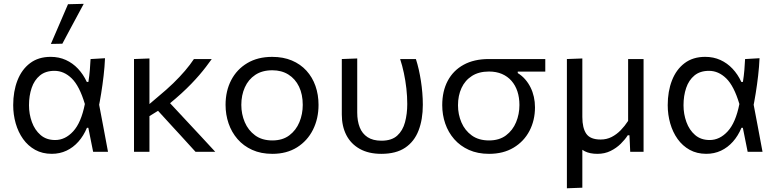

<svg xmlns="http://www.w3.org/2000/svg" viewBox="-20 -812 4152 1027"><path d="M256.9 10.8Q206.7 10.8 168.2 -10.5Q129.7 -31.8 103.5 -68.5Q77.4 -105.1 64 -152Q50.6 -198.8 50.6 -249.6Q50.6 -323.4 73.4 -381.9Q96.2 -440.4 140.8 -474.1Q185.5 -507.9 251.1 -507.9Q295.4 -507.9 332.2 -491.2Q369 -474.5 397.3 -444.4Q425.6 -414.3 444.4 -373.7H452.8Q458.1 -406.9 460.6 -437.6Q463 -468.3 464.4 -496.1L541.7 -500.6Q539.8 -454.7 534.2 -407Q528.7 -359.2 521.2 -312.8Q513.7 -266.3 504.9 -223.8L507.1 -268.7Q520.1 -201.4 532.6 -134.4Q545.2 -67.3 557.7 0H478.2Q471.6 -32.1 465.3 -64.2Q459 -96.3 452.5 -128.3H445Q427 -85.3 399.3 -54.2Q371.6 -23 335.7 -6.1Q299.8 10.8 256.9 10.8ZM275.2 -63Q328.8 -63 371.5 -109.5Q414.2 -155.9 433.9 -255.7Q405.1 -352.2 363.6 -392.7Q322.1 -433.1 271.4 -433.1Q223.8 -433.1 193.6 -408.3Q163.4 -383.4 149.3 -341.7Q135.1 -300 135.1 -249Q135.1 -201.9 150.6 -159.2Q166 -116.6 197 -89.8Q228 -63 275.2 -63ZM252.2 -577Q275.2 -630.3 298.2 -683.6Q321.2 -736.9 343.7 -789.4L427.9 -791.5Q408.4 -755.5 389.3 -719.8Q370.1 -684.1 351.2 -648.9Q332.3 -613.7 313.5 -578.2Z M770.7 -185.5V-248.1L827.2 -296.2Q871 -332.2 906.5 -366.6Q942 -401.1 969.7 -433.6Q997.4 -466.1 1017.3 -496.2H1112.7Q1098.2 -475.8 1081.8 -454.5Q1065.5 -433.1 1046 -410.4Q1026.4 -387.6 1002.8 -363.2Q979.2 -338.7 950.3 -312.3Q921.3 -285.9 886.1 -257ZM696.8 0Q696.8 -55.3 696.8 -106.4Q696.8 -157.6 696.8 -218.8V-268.8Q696.8 -312.6 696.8 -350.3Q696.8 -388 696.8 -423.6Q696.8 -459.1 696.8 -496.2L779.4 -499.3Q779.4 -442.3 779.4 -391Q779.4 -339.7 779.4 -296.4Q779.4 -253 779.4 -219.5Q779.4 -159.8 779.4 -108.1Q779.4 -56.4 779.4 0ZM1025.9 0Q1010.7 -16.8 995.8 -33Q980.9 -49.2 966.4 -65.3Q951.9 -81.3 937.1 -97.4Q922.4 -113.4 907.2 -129.8L814.2 -231.5L870 -281.2L975.8 -167.6Q1011.4 -129.5 1051.8 -86.1Q1092.2 -42.7 1131.4 0Z M1437 10.9Q1375.7 10.9 1329 -10.3Q1282.2 -31.5 1250.5 -68.1Q1218.8 -104.7 1202.6 -152Q1186.5 -199.2 1186.5 -251Q1186.5 -325.3 1216.6 -383.2Q1246.8 -441.2 1302.8 -474.5Q1358.7 -507.8 1435.7 -507.8Q1495 -507.8 1541.1 -488.4Q1587.1 -469 1619.1 -434Q1651 -398.9 1667.4 -352.2Q1683.8 -305.5 1683.8 -251Q1683.8 -177.3 1654 -117.9Q1624.2 -58.6 1568.8 -23.8Q1513.3 10.9 1437 10.9ZM1436.8 -60.8Q1491.5 -60.8 1527.5 -88Q1563.6 -115.2 1581.5 -158.6Q1599.4 -201.9 1599.4 -251Q1599.4 -306.9 1579.5 -348.5Q1559.5 -390.1 1522.9 -413.1Q1486.4 -436.1 1436.5 -436.1Q1382.5 -436.1 1345.5 -411.5Q1308.5 -386.9 1289.7 -344.8Q1270.8 -302.8 1270.8 -251Q1270.8 -201.9 1289.2 -158.6Q1307.6 -115.2 1344.5 -88Q1381.4 -60.8 1436.8 -60.8Z M2019.8 10.9Q1951.5 10.9 1904.2 -15.7Q1856.8 -42.3 1832.5 -89.6Q1808.3 -136.9 1808.3 -199.4Q1808.3 -224 1808.3 -243Q1808.3 -262 1808.3 -279.9Q1808.3 -342.1 1808.3 -392.7Q1808.3 -443.2 1808.3 -496.2L1890.8 -499.3Q1890.8 -410.9 1890.8 -336.3Q1890.8 -261.7 1890.8 -210.1Q1890.8 -164.8 1904.1 -131Q1917.3 -97.2 1946.1 -78.3Q1974.8 -59.4 2020.5 -59.4Q2074.9 -59.4 2104.7 -86.5Q2134.5 -113.5 2146.4 -158.2Q2158.4 -202.9 2158.4 -255.9Q2158.4 -296.2 2153.7 -338.6Q2148.9 -381 2140.3 -421.5Q2131.7 -462 2120.3 -496.2H2204.6Q2213.1 -469.9 2219.9 -440.3Q2226.6 -410.6 2231.5 -379.1Q2236.4 -347.6 2239 -315.4Q2241.7 -283.2 2241.7 -251.6Q2241.7 -173.2 2218.9 -114.1Q2196.2 -54.9 2147.4 -22Q2098.5 10.9 2019.8 10.9Z M2596 10.9Q2535.1 10.9 2488.3 -10.1Q2441.6 -31.1 2409.7 -67.5Q2377.8 -104 2361.6 -150.9Q2345.5 -197.8 2345.5 -249.5Q2345.5 -324.2 2374.8 -379.6Q2404.2 -435 2459.9 -465.6Q2515.6 -496.2 2594.4 -496.2Q2624.5 -496.2 2647.8 -496.2Q2671.1 -496.2 2698.4 -496.2Q2725.8 -496.2 2767.6 -496.2H2896.7V-429.1Q2863 -429.1 2826 -429.1Q2789 -429.1 2749.4 -429.1V-421.1Q2772 -407.3 2789.1 -387.6Q2806.2 -368 2817.9 -344.3Q2829.6 -320.7 2835.6 -293.9Q2841.6 -267.1 2841.6 -238Q2841.6 -168.4 2812.1 -111.9Q2782.5 -55.4 2727.4 -22.3Q2672.3 10.9 2596 10.9ZM2595.8 -60.8Q2650.5 -60.8 2686.5 -87.8Q2722.6 -114.9 2740.5 -158.2Q2758.4 -201.4 2758.4 -250.2Q2758.4 -290 2747.7 -322.8Q2736.9 -355.7 2716 -379.5Q2695.1 -403.3 2664.9 -416.4Q2634.6 -429.4 2595.5 -429.4Q2541.5 -429.4 2504.5 -405.8Q2467.5 -382.2 2448.7 -341.5Q2429.8 -300.7 2429.8 -248.7Q2429.8 -200.3 2448.2 -157.2Q2466.6 -114.2 2503.5 -87.5Q2540.4 -60.8 2595.8 -60.8Z M3012.3 195.1Q3012.3 139.8 3012.3 87.1Q3012.3 34.4 3012.3 -26.8V-271.5Q3012.3 -316 3012.3 -353.2Q3012.3 -390.3 3012.3 -424.9Q3012.3 -459.5 3012.3 -496.2L3094.9 -499.3Q3094.9 -462.6 3094.9 -427Q3094.9 -391.5 3094.9 -355.1Q3094.9 -318.8 3094.9 -279.8V-186.2Q3094.9 -126.8 3116.2 -96.3Q3137.6 -65.7 3193 -65.7Q3224.7 -65.7 3251.4 -79.2Q3278 -92.8 3300 -115.3Q3322 -137.9 3339.8 -165.3V-279.8Q3339.8 -338.4 3339.8 -389.9Q3339.8 -441.4 3339.8 -496.2H3422.4Q3422.4 -459.5 3422.4 -424.4Q3422.4 -389.2 3422.4 -351.9Q3422.4 -314.6 3422.4 -271.5V-157Q3422.4 -122.5 3422.4 -83.6Q3422.4 -44.8 3422.4 0H3351Q3350 -21.9 3349 -44.2Q3348 -66.6 3346.9 -88.4H3337.9Q3323.5 -65.9 3300.4 -43Q3277.2 -20 3245.9 -4.6Q3214.6 10.9 3175.3 10.9Q3135.6 10.9 3108.5 -2.6Q3081.4 -16.1 3064.5 -44.4H3094.9V-23.3Q3094.9 35.2 3094.9 86Q3094.9 136.7 3094.9 192Z M3757.9 10.8Q3707.7 10.8 3669.2 -10.5Q3630.7 -31.8 3604.5 -68.5Q3578.4 -105.1 3565 -152Q3551.6 -198.8 3551.6 -249.6Q3551.6 -323.4 3574.4 -381.9Q3597.2 -440.4 3641.8 -474.1Q3686.5 -507.9 3752.1 -507.9Q3796.4 -507.9 3833.2 -491.2Q3870 -474.5 3898.3 -444.4Q3926.6 -414.3 3945.4 -373.7H3953.8Q3959.1 -406.9 3961.6 -437.6Q3964 -468.3 3965.4 -496.1L4042.7 -500.6Q4040.8 -454.7 4035.2 -407Q4029.7 -359.2 4022.2 -312.8Q4014.7 -266.3 4005.9 -223.8L4008.1 -268.7Q4021.1 -201.4 4033.6 -134.4Q4046.2 -67.3 4058.7 0H3979.2Q3972.6 -32.1 3966.3 -64.2Q3960 -96.3 3953.5 -128.3H3946Q3928 -85.3 3900.3 -54.2Q3872.6 -23 3836.7 -6.1Q3800.8 10.8 3757.9 10.8ZM3776.2 -63Q3829.8 -63 3872.5 -109.5Q3915.2 -155.9 3934.9 -255.7Q3906.1 -352.2 3864.6 -392.7Q3823.1 -433.1 3772.4 -433.1Q3724.8 -433.1 3694.6 -408.3Q3664.4 -383.4 3650.3 -341.7Q3636.1 -300 3636.1 -249Q3636.1 -201.9 3651.6 -159.2Q3667 -116.6 3698 -89.8Q3729 -63 3776.2 -63Z"/></svg>

Font: Commissioner Thin
Style: Regular
Weight: 100
Designer: Kostas Bartsokas
Foundry: Kostas Bartsokas
Version: Version 1.001;gftools[0.9.23]